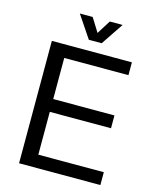

<svg xmlns="http://www.w3.org/2000/svg" viewBox="-129 -971 858 1058"><g transform="rotate(15 300.5 -442.0)"><path d="M539.6 -698.2V-625H173.3V-390.6H522.5V-317.4H173.3V-73.2H546.9V0H83V-698.2ZM192.9 -883.8H266.1L314.9 -805.7L363.8 -883.8H437L351.6 -756.8H278.3Z"/></g></svg>

Font: Sansation
Style: Regular
Weight: 400
Designer: Bernd Montag
Version: Version 1.301